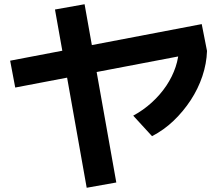

<svg xmlns="http://www.w3.org/2000/svg" viewBox="-20 -814 1040 908"><path d="M52 -400 28 -527 934 -700 959 -573ZM390 74 240 -769 380 -794 530 49ZM610 -267Q658 -293 698 -329.5Q738 -366 766.5 -408.5Q795 -451 810.5 -497.5Q826 -544 826 -590L959 -573Q957 -513 937 -453.5Q917 -394 882 -340.5Q847 -287 801 -243Q755 -199 699 -170Z"/></svg>

Font: M PLUS 1 Thin
Style: Bold
Weight: 700
Version: Version 1.001